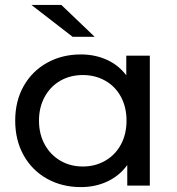

<svg xmlns="http://www.w3.org/2000/svg" viewBox="-20 -757 722 783"><path d="M591 -530V0H499V-84Q467 -40 418 -17Q369 6 310 6Q233 6 172 -28Q111 -62 76.5 -123.5Q42 -185 42 -265Q42 -345 76.5 -406Q111 -467 172 -501Q233 -535 310 -535Q367 -535 415 -513.5Q463 -492 495 -450V-530ZM496 -265Q496 -320 473 -362.5Q450 -405 409 -428Q368 -451 318 -451Q267 -451 226.5 -428Q186 -405 162.5 -362.5Q139 -320 139 -265Q139 -210 162.5 -167.5Q186 -125 226.5 -101.5Q267 -78 318 -78Q368 -78 409 -101.5Q450 -125 473 -167.5Q496 -210 496 -265ZM108 -737H230L366 -607H276Z"/></svg>

Font: Idrija
Style: Regular
Weight: 500
Designer: Julieta Ulanovsky
Foundry: Julieta Ulanovsky
Version: Version 7.200